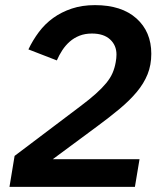

<svg xmlns="http://www.w3.org/2000/svg" viewBox="-20 -730 640 750"><path d="M507 0H17L37 -121L294 -315Q330 -342 354.5 -364Q379 -386 395 -405.5Q411 -425 419.5 -444.5Q428 -464 432 -487Q435 -503 435 -517Q435 -553 410 -576Q385 -599 339 -599Q312 -599 290.5 -590.5Q269 -582 252.5 -567.5Q236 -553 223.5 -534Q211 -515 202 -494L91 -537Q108 -573 132 -605Q156 -637 188 -660Q220 -683 260.5 -696.5Q301 -710 351 -710Q455 -710 513 -658Q571 -606 571 -520Q571 -476 556.5 -440Q542 -404 514.5 -371Q487 -338 447.5 -305Q408 -272 359 -236L186 -108H525Z"/></svg>

Font: IBM Plex Mono SemiBold
Style: Italic
Weight: 600
Italic angle: -9°
Monospace: yes
Designer: Mike Abbink, Paul van der Laan, Pieter van Rosmalen
Foundry: Bold Monday
Version: Version 2.3